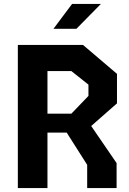

<svg xmlns="http://www.w3.org/2000/svg" viewBox="-20 -959 660 979"><path d="M71 0H222V-283H320L424.5 -118.5V0H574.5V-127.5L445 -316.5L576.5 -432V-582.5L403 -730H71ZM369.5 -812H252.5L347.5 -939H494.5ZM222 -379.5V-596.5H344L431 -527.5V-470L344 -379.5Z"/></svg>

Font: Monaspace Krypton
Style: Bold
Weight: 700
Designer: Riley Cran & the Lettermatic Team
Foundry: Lettermatic
Version: Version 1.200 (Monaspace Krypton)